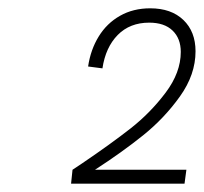

<svg xmlns="http://www.w3.org/2000/svg" viewBox="-20 -930 490 462"><path d="M178.5 -537.5Q247 -584 294.5 -621.2Q342 -658.5 378.5 -707Q415 -755.5 415 -805Q415 -837.5 395.2 -856.5Q375.5 -875.5 339 -875.5Q292.5 -875.5 263.2 -845.8Q234 -816 226.5 -765.5L192 -770Q198 -810.5 217.5 -842.2Q237 -874 268.8 -892Q300.5 -910 341.5 -910Q392 -910 421.2 -882Q450.5 -854 450.5 -806.5Q450.5 -750.5 413 -698Q375.5 -645.5 324.5 -604.5Q273.5 -563.5 208.5 -521.5H428.5L424 -488H151L154.5 -521.5Z"/></svg>

Font: HK Grotesk Light
Style: Italic
Weight: 300
Italic angle: -16°
Designer: Alfredo Marco Pradil
Foundry: Hanken Design Co.
Version: Version 3.001